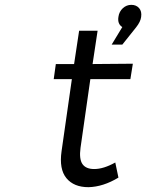

<svg xmlns="http://www.w3.org/2000/svg" viewBox="-20 -777 610 801"><path d="M204.1 -446.8 212.9 -509.8H289.1L310.1 -648.9H387.2L366.2 -509.8L534.2 -511.2L523.9 -446.8H356.9L315.9 -160.2Q309.6 -113.3 324 -92.5Q338.4 -71.8 373 -71.8Q412.1 -71.8 460.9 -99.1L474.1 -36.1Q410.6 2.4 349.1 3.9Q288.1 3.9 257.1 -33.7Q226.1 -71.3 236.8 -146L279.8 -446.8ZM445.8 -590.8 490.2 -664.1Q469.2 -677.2 474.1 -707Q477.1 -728.5 492.4 -742.7Q507.8 -756.8 527.8 -756.8Q548.3 -756.8 560.3 -743.2Q572.3 -729.5 568.8 -706.1Q566.4 -686.5 547.9 -663.1L490.2 -590.8Z"/></svg>

Font: Trueno Light
Style: Italic
Weight: 300
Designer: Julieta Ulanovsky
Foundry: Julieta Ulanovsky
Version: Version 3.001b | FøM Fix